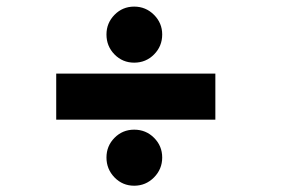

<svg xmlns="http://www.w3.org/2000/svg" viewBox="-20 -604 890 596"><path d="M396.5 -409.5Q360.5 -409.5 335.5 -435Q310.5 -460.5 310.5 -497Q310.5 -532.5 335.5 -558Q360.5 -583.5 396.5 -583.5Q432.5 -583.5 458 -558Q483.5 -532.5 483.5 -497Q483.5 -460.5 458.2 -435Q433 -409.5 396.5 -409.5ZM154.5 -375.5H648.5V-232.5H154.5ZM396.5 -201.5Q433 -201.5 458.2 -176.2Q483.5 -151 483.5 -115Q483.5 -79 458 -53.2Q432.5 -27.5 396.5 -27.5Q360.5 -27.5 335.5 -53.2Q310.5 -79 310.5 -115Q310.5 -151 335.5 -176.2Q360.5 -201.5 396.5 -201.5Z"/></svg>

Font: League Mono Wide ExtraBold
Style: Regular
Weight: 800
Width: 8
Designer: Tyler Finck
Foundry: The League of Moveable Type / Tyler Finck
Version: Version 2.210